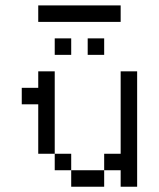

<svg xmlns="http://www.w3.org/2000/svg" viewBox="-20 -708 602 728"><path d="M62.5 -312.5H125V-125H187.5V-437.5H125V-375H62.5ZM125 -625H437.5V-687.5H125ZM187.5 -62.5H250V-125H187.5ZM187.5 -500H250V-562.5H187.5ZM250 0H375V-62.5H250ZM312.5 -500H375V-562.5H312.5ZM375 -62.5H437.5V0H500V-437.5H437.5V-125H375Z"/></svg>

Font: ChillMoonMono
Style: Regular
Weight: 400
Designer: Warren2060
Foundry: ChillType
Version: Version 1.000;Glyphs 3.1.1 (3135)